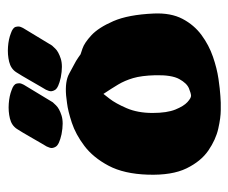

<svg xmlns="http://www.w3.org/2000/svg" viewBox="-68 -532 599 504"><g transform="rotate(-90 232.0 -279.5)"><path d="M365 -443Q365 -443 357 -434.5Q349 -426 330.5 -420Q312 -414 281 -420Q254 -426 248.5 -435Q243 -444 246 -451.5Q249 -459 249 -459Q249 -459 257 -472.5Q265 -486 275.5 -504.5Q286 -523 295 -537Q304 -551 322.5 -555.5Q341 -560 361.5 -558.5Q382 -557 397 -551Q412 -546 414 -538Q416 -530 413.5 -524.5Q411 -519 411 -519ZM216 -441Q216 -441 208 -432.5Q200 -424 181.5 -418Q163 -412 132 -418Q105 -424 99.5 -433Q94 -442 97 -449.5Q100 -457 100 -457Q100 -457 108 -470.5Q116 -484 126.5 -502.5Q137 -521 146 -535Q155 -549 173.5 -553.5Q192 -558 212.5 -556.5Q233 -555 248 -549Q263 -544 265 -536Q267 -528 264.5 -522.5Q262 -517 262 -517ZM234 -406Q271 -409 291 -398Q311 -387 315 -385Q325 -380 333.5 -374Q342 -368 342 -368Q342 -368 357 -363Q372 -358 392 -339.5Q412 -321 429 -282Q446 -243 449 -176Q451 -131 435 -100.5Q419 -70 392.5 -50.5Q366 -31 335.5 -20.5Q305 -10 277.5 -6Q250 -2 232.5 -1Q215 0 215 0Q215 0 195.5 0Q176 0 147 -6.5Q118 -13 89.5 -32.5Q61 -52 42.5 -90Q24 -128 26 -191Q28 -254 49.5 -294.5Q71 -335 101.5 -358Q132 -381 162.5 -391Q193 -401 213.5 -403.5Q234 -406 234 -406ZM238 -308Q238 -308 225.5 -292Q213 -276 200.5 -247Q188 -218 188 -179Q188 -141 197 -119Q206 -97 216.5 -87.5Q227 -78 233 -78Q239 -78 252.5 -83.5Q266 -89 277 -109Q288 -129 287 -172Q286 -208 279.5 -230Q273 -252 262.5 -269.5Q252 -287 238 -308Z"/></g></svg>

Font: Nerko One
Style: Regular
Weight: 400
Designer: Nermin Kahrimanovic
Foundry: Nermin Kahrimanovic
Version: Version 1.101